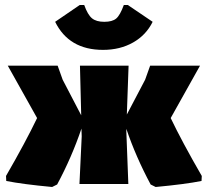

<svg xmlns="http://www.w3.org/2000/svg" viewBox="-20 -734 829 766"><path d="M490 -714 589 -647Q563 -594 511 -564.5Q459 -535 391 -535Q255 -535 200 -647L298 -714H316Q330 -675 347 -661Q364 -647 396 -647Q428 -647 443.5 -660Q459 -673 474 -714ZM188 12Q70 1 5 -12L4 -32Q82 -167 128 -263L11 -472H210L230 -416L304 -274L299 -472H493L486 -277L559 -416L579 -472H778L661 -263Q707 -167 785 -32L784 -12Q719 1 601 12L581 2Q522 -108 484 -220V-210L492 0H297L306 -190L305 -221Q266 -106 208 2Z"/></svg>

Font: Alegreya Sans Black
Style: Regular
Weight: 900
Designer: Juan Pablo del Peral
Foundry: Huerta Tipografica
Version: Version 2.007